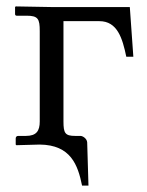

<svg xmlns="http://www.w3.org/2000/svg" viewBox="-20 -451 459 599"><path d="M104 0C201 1 223 64 236 128H256L252 -7C251 -19 238 -27 231 -27H214C183 -27 178 -36 178 -72V-385H290C346 -385 362 -332 374 -274H396L385 -429H141L29 -431L27 -429V-407C27 -404 29 -402 32 -402H63C99 -402 104 -392 104 -354V-72C104 -43 94 -27 61 -27H37C32 -27 29 -24 29 -19V0L31 2Z"/></svg>

Font: Libertinus Serif Display
Style: Regular
Weight: 400
Designer: Philipp H. Poll
Foundry: Khaled Hosny
Version: Version 6.1